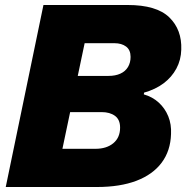

<svg xmlns="http://www.w3.org/2000/svg" viewBox="-20 -749 746 769"><path d="M3 0 154 -729H491Q607 -729 658 -679.5Q709 -630 706 -550Q705 -509 686.5 -474.5Q668 -440 635.5 -415.5Q603 -391 557 -378L556 -371Q591 -361 616 -338Q641 -315 654 -283Q667 -251 665 -212Q663 -145 627.5 -97.5Q592 -50 526.5 -25Q461 0 368 0ZM230 -153H362Q407 -153 434 -175.5Q461 -198 461 -238Q461 -270 440.5 -285Q420 -300 387 -300H244L276 -445H415Q442 -445 462 -454Q482 -463 492.5 -480.5Q503 -498 503 -521Q503 -549 485 -562.5Q467 -576 438 -576H319Z"/></svg>

Font: Mona Sans ExtraLight Black
Style: Italic
Weight: 900
Italic angle: -11.6951°
Version: Version 2.000